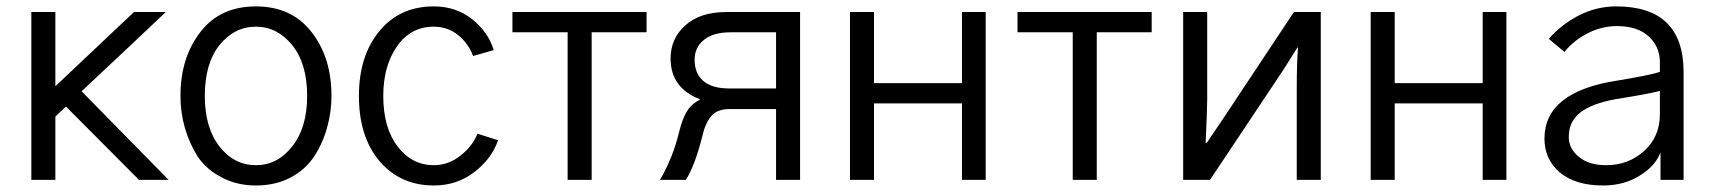

<svg xmlns="http://www.w3.org/2000/svg" viewBox="-20 -563 5363 601"><path d="M78.1 0Q78.1 -130.9 78.1 -525.4Q96.7 -525.4 153.3 -525.4Q153.3 -466.8 153.3 -293Q214.8 -350.6 399.4 -525.4Q423.8 -525.4 499 -525.4Q433.6 -462.9 235.4 -277.3Q303.7 -208 507.8 0Q484.4 0 415 0Q357.4 -57.6 186.5 -229.5Q178.7 -221.7 153.3 -198.2Q153.3 -148.4 153.3 0Q134.8 0 78.1 0Z M621.1 -262.7Q621.1 -163.1 667 -104.5Q712.9 -45.9 781.2 -45.9Q848.6 -45.9 894.5 -104.5Q941.4 -163.1 941.4 -262.7Q941.4 -364.3 894.5 -421.9Q847.7 -479.5 781.2 -479.5Q713.9 -479.5 667 -421.9Q621.1 -364.3 621.1 -262.7ZM544.9 -262.7Q544.9 -382.8 607.4 -462.9Q668.9 -543 781.2 -543Q892.6 -543 955.1 -462.9Q1017.6 -382.8 1017.6 -262.7Q1017.6 -211.9 1003.9 -164.1Q991.2 -116.2 963.9 -74.2Q937.5 -33.2 890.6 -7.8Q842.8 17.6 781.2 17.6Q720.7 17.6 673.8 -7.8Q626 -32.2 598.6 -73.2Q572.3 -115.2 558.6 -163.1Q544.9 -210.9 544.9 -262.7Z M1103.5 -262.7Q1103.5 -387.7 1167 -464.8Q1230.5 -543 1337.9 -543Q1408.2 -543 1459 -502Q1508.8 -461.9 1525.4 -406.2Q1503.9 -400.4 1460.9 -387.7Q1446.3 -426.8 1414.1 -453.1Q1380.9 -479.5 1337.9 -479.5Q1265.6 -479.5 1222.7 -418Q1179.7 -356.4 1179.7 -262.7Q1179.7 -163.1 1224.6 -104.5Q1269.5 -45.9 1337.9 -45.9Q1383.8 -45.9 1421.9 -76.2Q1459 -105.5 1474.6 -144.5Q1496.1 -137.7 1539.1 -124Q1518.6 -65.4 1464.8 -24.4Q1410.2 17.6 1337.9 17.6Q1233.4 17.6 1168 -58.6Q1103.5 -134.8 1103.5 -262.7Z M1584 -461.9Q1584 -477.5 1584 -525.4Q1689.5 -525.4 2003.9 -525.4Q2003.9 -509.8 2003.9 -461.9Q1960.9 -461.9 1832 -461.9Q1832 -346.7 1832 0Q1813.5 0 1756.8 0Q1756.8 -115.2 1756.8 -461.9Q1713.9 -461.9 1584 -461.9Z M2154.3 -376Q2154.3 -333 2181.6 -309.6Q2209 -286.1 2262.7 -286.1Q2311.5 -286.1 2409.2 -286.1Q2409.2 -330.1 2409.2 -461.9Q2374 -461.9 2267.6 -461.9Q2210.9 -461.9 2182.6 -437.5Q2154.3 -414.1 2154.3 -376ZM2045.9 0Q2086.9 -70.3 2106.4 -152.3Q2116.2 -191.4 2129.9 -213.9Q2142.6 -236.3 2171.9 -252Q2079.1 -287.1 2079.1 -379.9Q2079.1 -442.4 2125 -483.4Q2170.9 -525.4 2254.9 -525.4Q2331.1 -525.4 2484.4 -525.4Q2484.4 -393.6 2484.4 0Q2465.8 0 2409.2 0Q2409.2 -55.7 2409.2 -221.7Q2373 -221.7 2264.6 -221.7Q2224.6 -221.7 2206.1 -199.2Q2187.5 -176.8 2178.7 -137.7Q2155.3 -44.9 2127 0Q2099.6 0 2045.9 0Z M2640.6 0Q2640.6 -130.9 2640.6 -525.4Q2659.2 -525.4 2715.8 -525.4Q2715.8 -469.7 2715.8 -302.7Q2784.2 -302.7 2991.2 -302.7Q2991.2 -358.4 2991.2 -525.4Q3009.8 -525.4 3065.4 -525.4Q3065.4 -393.6 3065.4 0Q3046.9 0 2991.2 0Q2991.2 -59.6 2991.2 -239.3Q2922.9 -239.3 2715.8 -239.3Q2715.8 -179.7 2715.8 0Q2697.3 0 2640.6 0Z M3165 -461.9Q3165 -477.5 3165 -525.4Q3270.5 -525.4 3585 -525.4Q3585 -509.8 3585 -461.9Q3542 -461.9 3413.1 -461.9Q3413.1 -346.7 3413.1 0Q3394.5 0 3337.9 0Q3337.9 -115.2 3337.9 -461.9Q3294.9 -461.9 3165 -461.9Z M3683.6 0Q3683.6 -130.9 3683.6 -525.4Q3702.1 -525.4 3758.8 -525.4Q3758.8 -456.1 3758.8 -250Q3758.8 -223.6 3753.9 -116.2Q3754.9 -116.2 3757.8 -116.2Q3770.5 -134.8 3806.6 -188.5Q3862.3 -272.5 4030.3 -525.4Q4051.8 -525.4 4114.3 -525.4Q4114.3 -393.6 4114.3 0Q4095.7 0 4039.1 0Q4039.1 -71.3 4039.1 -286.1Q4039.1 -364.3 4043 -414.1Q4042 -414.1 4041 -414.1Q4030.3 -396.5 3998 -345.7Q3940.4 -258.8 3767.6 0Q3747.1 0 3683.6 0Z M4270.5 0Q4270.5 -130.9 4270.5 -525.4Q4289.1 -525.4 4345.7 -525.4Q4345.7 -469.7 4345.7 -302.7Q4414.1 -302.7 4621.1 -302.7Q4621.1 -358.4 4621.1 -525.4Q4639.6 -525.4 4695.3 -525.4Q4695.3 -393.6 4695.3 0Q4676.8 0 4621.1 0Q4621.1 -59.6 4621.1 -239.3Q4552.7 -239.3 4345.7 -239.3Q4345.7 -179.7 4345.7 0Q4327.1 0 4270.5 0Z M4890.6 -134.8Q4890.6 -97.7 4921.9 -72.3Q4953.1 -45.9 5007.8 -45.9Q5077.1 -45.9 5127 -90.8Q5175.8 -135.7 5175.8 -205.1Q5175.8 -229.5 5175.8 -278.3Q5132.8 -267.6 5039.1 -252.9Q4962.9 -239.3 4926.8 -210.9Q4890.6 -182.6 4890.6 -134.8ZM4814.5 -128.9Q4814.5 -275.4 5041 -310.5Q5142.6 -327.1 5175.8 -337.9Q5175.8 -347.7 5175.8 -368.2Q5175.8 -417 5140.6 -449.2Q5105.5 -481.4 5041 -481.4Q4994.1 -481.4 4950.2 -459Q4907.2 -437.5 4877 -400.4Q4860.4 -414.1 4828.1 -441.4Q4867.2 -486.3 4921.9 -514.6Q4977.5 -543 5039.1 -543Q5250 -543 5250 -336.9Q5250 -224.6 5250 0Q5232.4 0 5177.7 0Q5177.7 -21.5 5177.7 -85.9Q5162.1 -43.9 5113.3 -13.7Q5064.5 17.6 4998 17.6Q4911.1 17.6 4862.3 -23.4Q4814.5 -64.5 4814.5 -128.9Z"/></svg>

Font: Gothic A1
Style: Regular
Weight: 400
Designer: HanYang I&C Co.,Ltd.
Version: Version 2.50